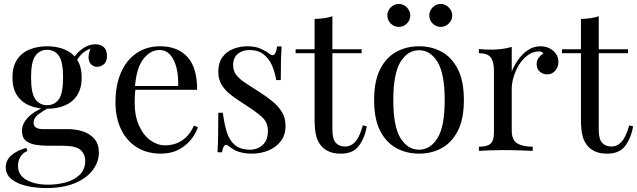

<svg xmlns="http://www.w3.org/2000/svg" viewBox="-20 -763 3222 971"><path d="M213 188Q160 188 113 177Q66 166 37.5 142.5Q9 119 9 83Q9 48 37 23Q65 -2 113 -15L119 1Q97 8 84 29Q71 50 71 76Q71 122 113.5 146.5Q156 171 224 171Q269 171 312 159.5Q355 148 383 121Q411 94 411 50Q411 17 387.5 -4.5Q364 -26 295 -26H221Q189 -26 159 -31Q129 -36 110 -52Q91 -68 91 -101Q91 -135 119 -166.5Q147 -198 222 -231L234 -222Q200 -204 175 -185.5Q150 -167 150 -142Q150 -110 198 -110H323Q365 -110 400.5 -98Q436 -86 458 -60Q480 -34 480 8Q480 55 450 96Q420 137 360.5 162.5Q301 188 213 188ZM218 -213Q169 -213 129 -229.5Q89 -246 66 -281Q43 -316 43 -371Q43 -426 66 -461Q89 -496 129 -512.5Q169 -529 218 -529Q268 -529 307.5 -512.5Q347 -496 370 -461Q393 -426 393 -371Q393 -316 370 -281Q347 -246 307.5 -229.5Q268 -213 218 -213ZM218 -231Q256 -231 277.5 -261Q299 -291 299 -371Q299 -451 277.5 -481Q256 -511 218 -511Q181 -511 159 -481Q137 -451 137 -371Q137 -291 159 -261Q181 -231 218 -231ZM362 -446 344 -453Q358 -487 392 -513Q426 -539 463 -539Q489 -539 505 -524.5Q521 -510 521 -481Q521 -450 504.5 -437.5Q488 -425 471 -425Q456 -425 443 -435.5Q430 -446 428 -469Q426 -492 442 -528L455 -525Q413 -509 395 -491.5Q377 -474 362 -446Z M790 -529Q878 -529 927.5 -475.5Q977 -422 977 -309H624L623 -328H881Q883 -377 873 -418.5Q863 -460 841.5 -485Q820 -510 786 -510Q740 -510 704.5 -464Q669 -418 662 -318L665 -314Q663 -299 662 -281Q661 -263 661 -245Q661 -177 683 -128Q705 -79 740.5 -53.5Q776 -28 814 -28Q844 -28 871 -37.5Q898 -47 921 -69Q944 -91 961 -128L981 -120Q970 -87 945 -56Q920 -25 882 -5.5Q844 14 794 14Q722 14 670.5 -19Q619 -52 591.5 -110.5Q564 -169 564 -245Q564 -333 592 -396.5Q620 -460 671 -494.5Q722 -529 790 -529Z M1232 -529Q1272 -529 1300 -516Q1328 -503 1341 -492Q1374 -465 1381 -528H1404Q1402 -500 1401 -461.5Q1400 -423 1400 -358H1377Q1371 -395 1356.5 -430Q1342 -465 1314 -487.5Q1286 -510 1241 -510Q1206 -510 1182.5 -490.5Q1159 -471 1159 -433Q1159 -403 1177 -381.5Q1195 -360 1224 -341.5Q1253 -323 1287 -301Q1325 -277 1356 -252Q1387 -227 1405.5 -197Q1424 -167 1424 -126Q1424 -80 1400 -49Q1376 -18 1337.5 -2Q1299 14 1253 14Q1231 14 1211.5 10.5Q1192 7 1174 0Q1164 -5 1153.5 -12Q1143 -19 1133 -27Q1123 -35 1115 -26.5Q1107 -18 1103 7H1080Q1082 -25 1083 -71Q1084 -117 1084 -193H1107Q1114 -137 1127 -95Q1140 -53 1168 -29.5Q1196 -6 1246 -6Q1266 -6 1286.5 -15Q1307 -24 1321 -45Q1335 -66 1335 -101Q1335 -145 1303 -173Q1271 -201 1222 -232Q1186 -255 1154.5 -278Q1123 -301 1103.5 -330Q1084 -359 1084 -400Q1084 -445 1104.5 -473.5Q1125 -502 1159 -515.5Q1193 -529 1232 -529Z M1661 -681V-514H1809V-494H1661V-107Q1661 -60 1678 -41Q1695 -22 1725 -22Q1755 -22 1777 -46.5Q1799 -71 1815 -129L1835 -124Q1825 -66 1795.5 -26Q1766 14 1705 14Q1671 14 1649 5.5Q1627 -3 1610 -19Q1588 -42 1579.5 -74Q1571 -106 1571 -159V-494H1475V-514H1571V-667Q1596 -668 1619 -671Q1642 -674 1661 -681Z M2099 -529Q2163 -529 2214 -501Q2265 -473 2295.5 -413Q2326 -353 2326 -257Q2326 -161 2295.5 -101.5Q2265 -42 2214 -14Q2163 14 2099 14Q2036 14 1984.5 -14Q1933 -42 1902.5 -101.5Q1872 -161 1872 -257Q1872 -353 1902.5 -413Q1933 -473 1984.5 -501Q2036 -529 2099 -529ZM2099 -509Q2042 -509 2005.5 -450Q1969 -391 1969 -257Q1969 -123 2005.5 -64.5Q2042 -6 2099 -6Q2156 -6 2192.5 -64.5Q2229 -123 2229 -257Q2229 -391 2192.5 -450Q2156 -509 2099 -509ZM2209 -743Q2232 -743 2249.5 -725.5Q2267 -708 2267 -685Q2267 -661 2249.5 -644Q2232 -627 2209 -627Q2185 -627 2168 -644Q2151 -661 2151 -685Q2151 -708 2168 -725.5Q2185 -743 2209 -743ZM1997 -743Q2020 -743 2037.5 -725.5Q2055 -708 2055 -685Q2055 -661 2037.5 -644Q2020 -627 1997 -627Q1973 -627 1956 -644Q1939 -661 1939 -685Q1939 -708 1956 -725.5Q1973 -743 1997 -743Z M2713 -529Q2740 -529 2760.5 -518Q2781 -507 2792.5 -489.5Q2804 -472 2804 -450Q2804 -425 2788.5 -406Q2773 -387 2747 -387Q2726 -387 2710 -400.5Q2694 -414 2694 -439Q2694 -458 2704.5 -471.5Q2715 -485 2728 -493Q2721 -503 2707 -503Q2676 -503 2650 -484.5Q2624 -466 2606 -437Q2588 -408 2578 -375.5Q2568 -343 2568 -315V-103Q2568 -54 2596.5 -37.5Q2625 -21 2674 -21V0Q2651 -1 2609 -2.5Q2567 -4 2520 -4Q2486 -4 2452.5 -2.5Q2419 -1 2402 0V-21Q2443 -21 2460.5 -36Q2478 -51 2478 -93V-406Q2478 -451 2462 -472.5Q2446 -494 2402 -494V-515Q2434 -512 2464 -512Q2493 -512 2519.5 -515.5Q2546 -519 2568 -526V-401Q2579 -430 2599.5 -459.5Q2620 -489 2649 -509Q2678 -529 2713 -529Z M3008 -681V-514H3156V-494H3008V-107Q3008 -60 3025 -41Q3042 -22 3072 -22Q3102 -22 3124 -46.5Q3146 -71 3162 -129L3182 -124Q3172 -66 3142.5 -26Q3113 14 3052 14Q3018 14 2996 5.5Q2974 -3 2957 -19Q2935 -42 2926.5 -74Q2918 -106 2918 -159V-494H2822V-514H2918V-667Q2943 -668 2966 -671Q2989 -674 3008 -681Z"/></svg>

Font: Playfair Display
Style: Regular
Weight: 400
Designer: Claus Eggers Sørensen
Foundry: Claus Eggers Sørensen
Version: Version 1.203